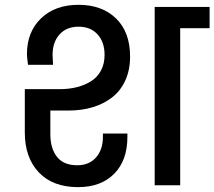

<svg xmlns="http://www.w3.org/2000/svg" viewBox="-20 -769 890 797"><path d="M304.2 7.8Q199.2 7.8 141.1 -53.5Q83 -114.7 83 -219.2V-398.9H227.1Q266.1 -398.9 299.1 -407.2Q332 -415.5 358.2 -431.9Q384.3 -448.2 399.2 -476.3Q414.1 -504.4 414.1 -541Q414.1 -594.2 385 -626.2Q356 -658.2 306.2 -658.2Q256.3 -658.2 227.3 -626.2Q198.2 -594.2 198.2 -541Q198.2 -528.3 200.2 -500H96.2Q91.8 -534.2 91.8 -543.9Q91.8 -636.2 150.1 -692.6Q208.5 -749 306.2 -749Q403.3 -749 461.7 -692.4Q520 -635.7 520 -534.2Q520 -479 500.5 -435.8Q481 -392.6 446 -365.2Q411.1 -337.9 365 -324Q318.8 -310.1 264.2 -310.1H189V-211.9Q189 -153.3 216.3 -118.2Q243.7 -83 300.8 -83Q350.1 -83 378.7 -115.5Q407.2 -147.9 407.2 -201.2V-214.8H508.8V-200.2Q508.8 -103 453.9 -47.6Q398.9 7.8 304.2 7.8ZM622.1 0V-740.2H850.1V-651.9H728V0Z"/></svg>

Font: SVN-Poppins Medium
Style: Regular
Weight: 500
Designer: Ninad Kale (Devanagari), Jonny Pinhorn (Latin)
Foundry: Indian Type Foundry
Version: Version 3.002 2017